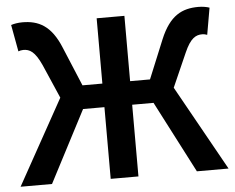

<svg xmlns="http://www.w3.org/2000/svg" viewBox="-49 -722 953 779"><g transform="rotate(-5 427.5 -332.0)"><path d="M4 0H132L284 -292H371V0H484V-292H571L722 0H851L658 -346L719 -484C744 -541 766 -552 792 -552C799 -552 807 -550 812 -548L831 -657C820 -661 803 -664 786 -664C720 -664 669 -640 630 -546L565 -388H484V-654H371V-388H290L224 -546C186 -640 134 -664 69 -664C52 -664 34 -661 23 -657L43 -548C48 -550 56 -552 63 -552C89 -552 110 -541 136 -484L196 -346Z"/></g></svg>

Font: Source Sans Pro Semibold
Style: Regular
Weight: 600
Designer: Paul D. Hunt
Foundry: Adobe Systems Incorporated
Version: Version 3.006;hotconv 1.0.111;makeotfexe 2.5.65597